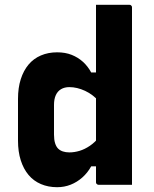

<svg xmlns="http://www.w3.org/2000/svg" viewBox="-20 -770 640 800"><path d="M218 -552Q252 -552 278.5 -541.5Q305 -531 325.5 -512.5Q346 -494 360 -468H395V-345Q368 -376 334.5 -391.5Q301 -407 269 -407Q249 -407 234.5 -398.5Q220 -390 212.5 -373.5Q205 -357 205 -333V-209Q205 -188 209.5 -173.5Q214 -159 222 -151Q230 -143 242 -139Q254 -135 269 -135Q290 -135 311.5 -141.5Q333 -148 354.5 -162.5Q376 -177 395 -201V-77H360Q345 -50 323 -30.5Q301 -11 274.5 -0.5Q248 10 218 10Q181 10 150.5 -3Q120 -16 99 -41Q78 -66 66.5 -102Q55 -138 55 -184V-358Q55 -404 66.5 -440Q78 -476 99 -501Q120 -526 150.5 -539Q181 -552 218 -552ZM519 -750Q523 -750 525 -748.5Q527 -747 528.5 -745Q530 -743 530 -739Q530 -666 530 -592Q530 -518 530 -444Q530 -370 530 -296.5Q530 -223 530 -149Q530 -112 530 -75Q530 -38 530 0Q513 0 495.5 0Q478 0 460.5 0Q443 0 425.5 0Q408 0 391 0Q388 0 385.5 -1.5Q383 -3 381.5 -5Q380 -7 380 -11Q380 -91 380 -171Q380 -251 380 -330.5Q380 -410 380 -490Q380 -570 380 -650Q380 -675 380 -700Q380 -725 380 -750Q397 -750 414.5 -750Q432 -750 449.5 -750Q467 -750 484.5 -750Q502 -750 519 -750Z"/></svg>

Font: Recursive ExtraBold
Style: Regular
Weight: 800
Version: Version 1.085